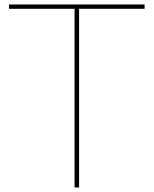

<svg xmlns="http://www.w3.org/2000/svg" viewBox="-20 -830 680 850"><path d="M620.1 -810.1V-791H328.1L330.1 -788.1V0H310.1V-788.1L312 -791H20V-810.1Z"/></svg>

Font: Sinkin Sans 100 Thin
Style: Regular
Weight: 100
Designer: Keith Bates
Foundry: K-Type
Version: Sinkin Sans (version 1.0)  by Keith Bates   •   © 2014   www